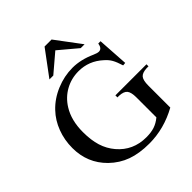

<svg xmlns="http://www.w3.org/2000/svg" viewBox="-238 -1040 1201 1201"><g transform="rotate(-45 363.0 -439.5)"><path d="M640.1 -253.9V-60.1Q519 6.8 388.2 6.8Q300.8 6.8 236.3 -16.4Q171.9 -39.6 120.1 -89.8Q27.8 -180.7 27.8 -314Q27.8 -384.8 51.8 -448.2Q75.7 -511.7 120.1 -558.1Q168.9 -609.9 239.5 -639.4Q310.1 -668.9 383.8 -668.9Q456.1 -668.9 534.2 -633.8Q558.1 -623 571.8 -623Q598.6 -623 605 -662.1H625L638.2 -457L618.2 -455.1Q605 -497.6 592 -520.5Q579.1 -543.5 555.2 -564Q486.3 -627 395 -627Q330.6 -627 276.6 -596.9Q222.7 -566.9 189 -512.2Q145 -441.4 145 -337.9Q145 -266.1 161.4 -213.9Q177.7 -161.6 212.9 -120.1Q286.1 -34.2 402.8 -34.2Q445.3 -34.2 475.6 -44.2Q505.9 -54.2 535.2 -78.1V-253.9Q535.2 -300.3 520.5 -318.6Q505.9 -336.9 465.8 -338.9H451.2V-356.9H726.1V-338.9H709Q669.4 -336.9 654.8 -318.8Q640.1 -300.8 640.1 -253.9ZM541 -719.2H506.8L384.8 -821.8L264.2 -719.2H230L354 -886.2H416Z"/></g></svg>

Font: Accordance
Style: Regular
Weight: 400
Version: Version 1.1 (build May 11, 2018) Miklal Software Solutions, 